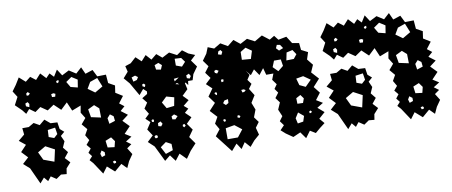

<svg xmlns="http://www.w3.org/2000/svg" viewBox="-59 -828 2552 1085"><g transform="rotate(-10 1217.0 -285.0)"><path d="M414 -42 396 -62 414 -82 397 -104 414 -126 394 -150 414 -174 396 -205 414 -237 387 -269 414 -301 393 -335 400 -375 348 -355 326 -406 288 -370 250 -406 212 -380 174 -406 142 -383 110 -406 89 -382 70 -406 34 -441 57 -485 35 -520 59 -553 83 -592 118 -561 147 -584 177 -561 206 -593 236 -561 258 -584 280 -561 303 -598 327 -561 368 -582 407 -557 440 -587 458 -547 501 -561 521 -521 571 -522 575 -473 611 -453 605 -412 645 -387 616 -349 643 -328 617 -305 654 -277 617 -249 653 -212 617 -174 652 -152 617 -130 644 -110 617 -91 640 -54 615 -18 598 19 569 -10 527 26 486 -10 459 26ZM409 -522 376 -543 343 -520 362 -488 402 -478ZM301 -539 290 -536 286 -530 292 -522 301 -527ZM519 -512 476 -497 455 -461 494 -433 540 -460ZM129 -492 118 -502 108 -494 110 -482 121 -483ZM271 -465 260 -470 247 -467 249 -450 267 -449ZM116 -434 108 -446 94 -440 95 -424 113 -416ZM475 -364 438 -346 446 -300 502 -288 501 -341ZM57 -75 22 -106 57 -138 23 -174 57 -210 21 -239 57 -269 53 -306H90L121 -324L153 -306L184 -332L215 -306L254 -304L260 -265L283 -245L260 -225L275 -192L260 -158L284 -128L260 -98L287 -69L260 -39L255 -7L223 -10L194 10L164 -10L145 14L125 -10L100 19ZM573 -283 554 -297 537 -278 542 -245 576 -256ZM236 -277 193 -271 191 -231 221 -220 242 -239ZM214 -156 163 -183 117 -156 139 -110 199 -88ZM538 -168 504 -154 509 -115 548 -110 556 -143ZM488 -92 472 -104 462 -87 468 -67 488 -74ZM542 -30 535 -35 524 -31 529 -19 541 -21Z M772 -74 738 -106 772 -138 747 -176 772 -214 747 -238 772 -262 752 -295 773 -326 750 -355 781 -374 783 -388 764 -406 738 -375 695 -450 666 -484 695 -517 687 -550 720 -561 752 -590 783 -561 811 -592 839 -561 871 -587 902 -561 944 -583 986 -561 1018 -583 1050 -559 1087 -544 1058 -517 1086 -478 1058 -439 1048 -406H1022L1019 -383L1006 -400L1002 -397L1010 -361L977 -329L1006 -299L973 -272L996 -252L973 -232L1005 -201L973 -169L1000 -131L973 -93L1002 -52L968 -15L939 26L903 -10L875 26L848 -10L816 16ZM1006 -541 969 -543V-504L1002 -492L1024 -516ZM874 -536 851 -527 855 -501 882 -496 892 -520ZM732 -488 711 -481 717 -456 738 -462 747 -477ZM1033 -446 1017 -439 1018 -423 1033 -418 1042 -431ZM773 -435 763 -432V-421L776 -415L780 -427ZM972 -435 945 -432 947 -417 972 -434ZM948 -401 970 -396 958 -406 948 -401ZM929 -329 885 -341 855 -312 876 -276 920 -281ZM911 -234 895 -225 897 -208 914 -205 929 -221ZM790 -228 780 -224 781 -214 790 -211 794 -219ZM829 -208 813 -201 812 -184 828 -180 838 -193ZM959 -171 950 -168 948 -160 955 -152 965 -160ZM800 -130 790 -137 780 -129 785 -119H796ZM868 -72 838 -88 805 -64 827 -22 869 -36Z M1150 -35 1122 -71 1150 -107 1130 -142 1150 -178 1113 -218 1150 -258 1120 -299 1150 -341 1118 -371 1150 -401 1125 -435 1150 -468 1124 -504 1150 -540 1164 -575 1199 -561 1238 -584 1278 -561 1314 -590 1350 -561 1391 -583 1433 -561 1477 -587 1517 -556 1545 -573 1565 -547 1612 -556 1638 -515 1677 -508 1681 -468 1718 -449 1705 -409 1733 -374 1715 -333 1753 -291 1715 -249 1744 -212 1715 -174 1751 -152 1715 -130 1751 -99 1715 -67 1740 -38 1710 -15 1682 9 1651 -10 1623 28 1596 -10 1553 9 1514 -18 1488 -41 1512 -66 1493 -92 1512 -118 1495 -158 1512 -197 1491 -225 1512 -253 1495 -277 1512 -301 1491 -330 1504 -364H1463L1452 -404L1425 -369L1400 -406L1377 -377L1353 -406L1370 -380L1353 -354L1372 -328L1353 -302L1378 -262L1353 -222L1369 -181L1353 -139L1375 -109L1353 -79L1364 -38L1332 -10L1305 22L1277 -10L1253 25L1230 -10L1198 27ZM1232 -547 1219 -541 1214 -525 1233 -519 1241 -535ZM1374 -535 1343 -516 1342 -471 1393 -467 1407 -512ZM1569 -517 1551 -520 1543 -502 1558 -486 1583 -496ZM1651 -449 1633 -476 1598 -468 1589 -424 1632 -425ZM1188 -441 1177 -436 1179 -425 1191 -419 1202 -433ZM1559 -435H1520L1506 -400L1534 -372L1565 -397ZM1220 -380 1210 -383 1205 -375 1208 -366 1219 -369ZM1706 -293 1667 -320 1626 -313 1637 -274 1671 -258ZM1171 -309 1167 -317 1156 -313 1161 -304 1169 -299ZM1334 -299 1323 -305 1309 -304 1313 -289 1324 -290ZM1226 -266 1205 -262 1195 -248 1209 -235 1225 -244ZM1649 -196 1633 -218 1607 -204 1608 -172 1640 -171ZM1271 -166 1263 -165 1261 -155 1272 -150 1279 -159ZM1193 -155 1183 -159 1179 -150 1185 -143 1193 -146ZM1633 -98 1603 -123 1584 -93 1591 -62 1623 -67ZM1673 -122 1665 -116 1668 -107 1676 -108 1681 -115ZM1236 -115 1185 -106V-43H1244L1276 -84Z M2180 -42 2162 -62 2180 -82 2163 -104 2180 -126 2160 -150 2180 -174 2162 -205 2180 -237 2153 -269 2180 -301 2159 -335 2166 -375 2114 -355 2092 -406 2054 -370 2016 -406 1978 -380 1940 -406 1908 -383 1876 -406 1855 -382 1836 -406 1800 -441 1823 -485 1801 -520 1825 -553 1849 -592 1884 -561 1913 -584 1943 -561 1972 -593 2002 -561 2024 -584 2046 -561 2069 -598 2093 -561 2134 -582 2173 -557 2206 -587 2224 -547 2267 -561 2287 -521 2337 -522 2341 -473 2377 -453 2371 -412 2411 -387 2382 -349 2409 -328 2383 -305 2420 -277 2383 -249 2419 -212 2383 -174 2418 -152 2383 -130 2410 -110 2383 -91 2406 -54 2381 -18 2364 19 2335 -10 2293 26 2252 -10 2225 26ZM2175 -522 2142 -543 2109 -520 2128 -488 2168 -478ZM2067 -539 2056 -536 2052 -530 2058 -522 2067 -527ZM2285 -512 2242 -497 2221 -461 2260 -433 2306 -460ZM1895 -492 1884 -502 1874 -494 1876 -482 1887 -483ZM2037 -465 2026 -470 2013 -467 2015 -450 2033 -449ZM1882 -434 1874 -446 1860 -440 1861 -424 1879 -416ZM2241 -364 2204 -346 2212 -300 2268 -288 2267 -341ZM1823 -75 1788 -106 1823 -138 1789 -174 1823 -210 1787 -239 1823 -269 1819 -306H1856L1887 -324L1919 -306L1950 -332L1981 -306L2020 -304L2026 -265L2049 -245L2026 -225L2041 -192L2026 -158L2050 -128L2026 -98L2053 -69L2026 -39L2021 -7L1989 -10L1960 10L1930 -10L1911 14L1891 -10L1866 19ZM2339 -283 2320 -297 2303 -278 2308 -245 2342 -256ZM2002 -277 1959 -271 1957 -231 1987 -220 2008 -239ZM1980 -156 1929 -183 1883 -156 1905 -110 1965 -88ZM2304 -168 2270 -154 2275 -115 2314 -110 2322 -143ZM2254 -92 2238 -104 2228 -87 2234 -67 2254 -74ZM2308 -30 2301 -35 2290 -31 2295 -19 2307 -21Z"/></g></svg>

Font: Rubik Gemstones
Style: Regular
Weight: 400
Designer: Hubert and Fischer, NaN
Foundry: Hubert and Fischer, NaN
Version: Version 2.200